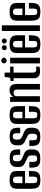

<svg xmlns="http://www.w3.org/2000/svg" viewBox="1230 -1914 691 3192"><g transform="rotate(-90 1576.0 -317.5)"><path d="M185 8Q134 8 100.5 -3.5Q67 -15 50.5 -48Q34 -81 34 -147V-379Q34 -451 70 -477.5Q106 -504 182 -504Q258 -504 294 -477.5Q330 -451 330 -379V-247H128V-110Q128 -73 139.5 -58Q151 -43 184 -43Q214 -43 225 -57.5Q236 -72 236 -110V-183H330V-148Q330 -83 313.5 -49Q297 -15 265 -3.5Q233 8 185 8ZM128 -291H236V-383Q236 -417 225 -432Q214 -447 182 -447Q151 -447 139.5 -432Q128 -417 128 -383Z M537 7Q478 7 445 -7.5Q412 -22 399 -54Q386 -86 386 -135V-176H481V-114Q481 -76 492.5 -60.5Q504 -45 536 -45Q564 -45 576.5 -60Q589 -75 589 -107V-141Q589 -164 580.5 -179.5Q572 -195 553 -206Q534 -217 503 -230Q474 -242 449.5 -256Q425 -270 410.5 -293Q396 -316 396 -352V-382Q396 -441 429 -472Q462 -503 545 -503Q599 -503 630.5 -489Q662 -475 675.5 -444.5Q689 -414 689 -366V-328H598V-380Q598 -420 585.5 -435.5Q573 -451 545 -451Q514 -451 503 -435Q492 -419 492 -396V-363Q492 -336 505.5 -320.5Q519 -305 541 -295.5Q563 -286 591 -274Q618 -264 640.5 -250.5Q663 -237 676 -214.5Q689 -192 689 -154V-127Q689 -83 675 -53.5Q661 -24 628 -8.5Q595 7 537 7Z M897 7Q838 7 805 -7.5Q772 -22 759 -54Q746 -86 746 -135V-176H841V-114Q841 -76 852.5 -60.5Q864 -45 896 -45Q924 -45 936.5 -60Q949 -75 949 -107V-141Q949 -164 940.5 -179.5Q932 -195 913 -206Q894 -217 863 -230Q834 -242 809.5 -256Q785 -270 770.5 -293Q756 -316 756 -352V-382Q756 -441 789 -472Q822 -503 905 -503Q959 -503 990.5 -489Q1022 -475 1035.5 -444.5Q1049 -414 1049 -366V-328H958V-380Q958 -420 945.5 -435.5Q933 -451 905 -451Q874 -451 863 -435Q852 -419 852 -396V-363Q852 -336 865.5 -320.5Q879 -305 901 -295.5Q923 -286 951 -274Q978 -264 1000.5 -250.5Q1023 -237 1036 -214.5Q1049 -192 1049 -154V-127Q1049 -83 1035 -53.5Q1021 -24 988 -8.5Q955 7 897 7Z M1263 8Q1212 8 1178.5 -3.5Q1145 -15 1128.5 -48Q1112 -81 1112 -147V-379Q1112 -451 1148 -477.5Q1184 -504 1260 -504Q1336 -504 1372 -477.5Q1408 -451 1408 -379V-247H1206V-110Q1206 -73 1217.5 -58Q1229 -43 1262 -43Q1292 -43 1303 -57.5Q1314 -72 1314 -110V-183H1408V-148Q1408 -83 1391.5 -49Q1375 -15 1343 -3.5Q1311 8 1263 8ZM1206 -291H1314V-383Q1314 -417 1303 -432Q1292 -447 1260 -447Q1229 -447 1217.5 -432Q1206 -417 1206 -383Z M1479 0V-495H1558L1567 -439Q1576 -469 1603.5 -487Q1631 -505 1663 -505Q1712 -505 1736.5 -487.5Q1761 -470 1769 -440.5Q1777 -411 1777 -373V0H1683V-366Q1683 -380 1682 -392.5Q1681 -405 1676 -415Q1671 -425 1660 -431Q1649 -437 1628 -437Q1611 -437 1599.5 -431Q1588 -425 1582 -416.5Q1576 -408 1573 -400V0Z M1987 3Q1965 3 1944 -2Q1923 -7 1907 -18.5Q1891 -30 1881.5 -50.5Q1872 -71 1872 -103V-438H1826V-486L1880 -495L1894 -587H1966V-495H2065V-438H1966V-119Q1966 -96 1975 -78.5Q1984 -61 2014 -61Q2027 -61 2043.5 -62.5Q2060 -64 2065 -64V-7Q2060 -6 2037 -1.5Q2014 3 1987 3Z M2119 0V-495H2213V0ZM2166 -553Q2146 -553 2132.5 -566Q2119 -579 2119 -598Q2119 -617 2132.5 -630Q2146 -643 2166 -643Q2185 -643 2199.5 -630Q2214 -617 2214 -598Q2214 -579 2199.5 -566Q2185 -553 2166 -553Z M2441 8Q2390 8 2356.5 -3.5Q2323 -15 2306.5 -48Q2290 -81 2290 -147V-379Q2290 -451 2326 -477.5Q2362 -504 2438 -504Q2514 -504 2550 -477.5Q2586 -451 2586 -379V-247H2384V-110Q2384 -73 2395.5 -58Q2407 -43 2440 -43Q2470 -43 2481 -57.5Q2492 -72 2492 -110V-183H2586V-148Q2586 -83 2569.5 -49Q2553 -15 2521 -3.5Q2489 8 2441 8ZM2384 -291H2492V-383Q2492 -417 2481 -432Q2470 -447 2438 -447Q2407 -447 2395.5 -432Q2384 -417 2384 -383ZM2380 -551Q2362 -551 2350 -563Q2338 -575 2338 -592Q2338 -609 2350 -620.5Q2362 -632 2380 -632Q2398 -632 2409.5 -620.5Q2421 -609 2421 -592Q2421 -575 2409.5 -563Q2398 -551 2380 -551ZM2491 -551Q2473 -551 2461 -563Q2449 -575 2449 -592Q2449 -609 2461 -620.5Q2473 -632 2491 -632Q2509 -632 2521 -620.5Q2533 -609 2533 -592Q2533 -575 2521 -563Q2509 -551 2491 -551Z M2657 0V-633H2751V0Z M2979 8Q2928 8 2894.5 -3.5Q2861 -15 2844.5 -48Q2828 -81 2828 -147V-379Q2828 -451 2864 -477.5Q2900 -504 2976 -504Q3052 -504 3088 -477.5Q3124 -451 3124 -379V-247H2922V-110Q2922 -73 2933.5 -58Q2945 -43 2978 -43Q3008 -43 3019 -57.5Q3030 -72 3030 -110V-183H3124V-148Q3124 -83 3107.5 -49Q3091 -15 3059 -3.5Q3027 8 2979 8ZM2922 -291H3030V-383Q3030 -417 3019 -432Q3008 -447 2976 -447Q2945 -447 2933.5 -432Q2922 -417 2922 -383Z"/></g></svg>

Font: Alumni Sans Thin SemiBold
Style: Regular
Weight: 600
Version: Version 1.018